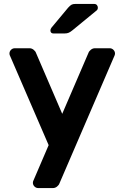

<svg xmlns="http://www.w3.org/2000/svg" viewBox="-20 -765 629 975"><path d="M29 -486 227 -28 148 156C147.3 158 147 160.3 147 163C147 170.3 149.7 176.7 155 182C160.3 187.3 166.7 190 174 190H249C256.3 190 263.2 187.5 269.5 182.5C275.8 177.5 280 172 282 166L563 -486C563.7 -488 564 -490.3 564 -493C564 -500.3 561.3 -506.7 556 -512C550.7 -517.3 544.3 -520 537 -520H462C454.7 -520 447.8 -517.5 441.5 -512.5C435.2 -507.5 431 -502 429 -496L296 -187L163 -496C161 -502 156.8 -507.5 150.5 -512.5C144.2 -517.5 137.3 -520 130 -520H55C47.7 -520 41.3 -517.3 36 -512C30.7 -506.7 28 -500.3 28 -493C28 -490.3 28.3 -488 29 -486ZM344 -741.5C339.3 -739.2 333.3 -734 326 -726L241 -624C237.7 -619.3 236 -615 236 -611C236 -600.3 241.3 -595 252 -595H307C316.3 -595 323.8 -596.3 329.5 -599C335.2 -601.7 341.7 -606 349 -612L472 -713C475.3 -716.3 477 -720.3 477 -725C477 -731 475.3 -735.8 472 -739.5C468.7 -743.2 464 -745 458 -745H363C355 -745 348.7 -743.8 344 -741.5Z"/></svg>

Font: Rubik
Style: Regular
Weight: 500
Designer: Hubert & Fischer
Foundry: Hubert & Fischer
Version: Version 1.100